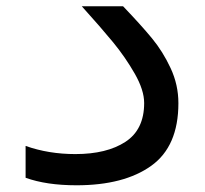

<svg xmlns="http://www.w3.org/2000/svg" viewBox="-20 -574 640 600"><path d="M60 -18.5V-118Q132 -92.5 215.5 -92.5Q313.5 -92.5 372 -130.8Q430.5 -169 430.5 -252Q430.5 -292.5 401 -344Q371.5 -395.5 333.5 -441.8Q295.5 -488 235.5 -554.5H364.5Q421 -495.5 455 -454.2Q489 -413 513.2 -361Q537.5 -309 537.5 -251.5Q537.5 -116.5 452.5 -55.8Q367.5 5 219 5Q125 5 60 -18.5Z"/></svg>

Font: JuliaMono SemiBold
Style: Regular
Weight: 600
Monospace: yes
Designer: cormullion
Foundry: corm
Version: Version 0.055; ttfautohint (v1.8.4)